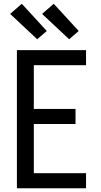

<svg xmlns="http://www.w3.org/2000/svg" viewBox="-20 -1002 540 1022"><path d="M70 0V-735H438V-655H160V-422H382V-342H160V-80H438V0ZM348 -793 204 -928 266 -982 399 -837ZM178 -793 34 -928 96 -982 229 -837Z"/></svg>

Font: Iosevka Term Medium
Style: Regular
Weight: 500
Monospace: yes
Designer: Belleve Invis
Foundry: Belleve Invis
Version: Version 26.3.1